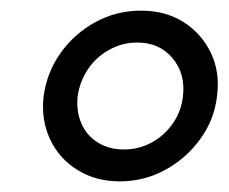

<svg xmlns="http://www.w3.org/2000/svg" viewBox="-20 -745 430 361"><path d="M62 -564Q68 -609 94 -645.5Q120 -682 159.5 -703.5Q199 -725 245 -725Q291 -725 325 -703.5Q359 -682 376.5 -645.5Q394 -609 388 -564Q383 -520 356.5 -483.5Q330 -447 290.5 -425.5Q251 -404 205 -404Q160 -404 125.5 -425.5Q91 -447 74 -483.5Q57 -520 62 -564ZM126 -564Q123 -536 133 -513Q143 -490 164 -477Q185 -464 213 -464Q241 -464 265 -477Q289 -490 305 -513Q321 -536 324 -564Q329 -606 304.5 -635.5Q280 -665 238 -665Q210 -665 185.5 -651.5Q161 -638 145.5 -615Q130 -592 126 -564Z"/></svg>

Font: Aleo
Style: Italic
Weight: 400
Italic angle: -7°
Designer: Alessio Laiso
Foundry: Alessio Laiso
Version: Version 2.001;gftools[0.9.29]